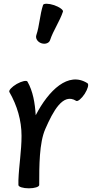

<svg xmlns="http://www.w3.org/2000/svg" viewBox="-20 -1005 539 1043"><path d="M252 -787C270 -841 304 -888 322 -942C325 -951 303 -967 274 -977C244 -987 217 -987 214 -978C196 -924 195 -866 177 -813C172 -796 184 -777 205 -770C226 -763 247 -771 252 -787ZM193 0C193 -103 193 -229 226 -304C268 -400 322 -503 394 -457C402 -452 423 -469 440 -495C457 -522 464 -547 455 -553C351 -619 244 -514 174 -379C170 -445 159 -510 129 -562C124 -570 98 -564 71 -549C44 -533 26 -514 31 -505C73 -432 97 -351 97 -267C97 -186 83 -106 80 -26C80 -19 80 -12 80 -4C80 -4 80 -3 80 -2C80 -1 80 -1 80 0C80 10 105 18 137 18C168 18 193 10 193 0Z"/></svg>

Font: Nupuram SemiBold
Style: Regular
Weight: 600
Designer: Santhosh Thottingal (santhosh.thottingal@gmail.com)
Foundry: SMC
Version: Version 1.000